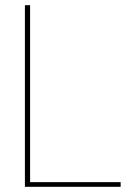

<svg xmlns="http://www.w3.org/2000/svg" viewBox="-20 -720 524 740"><path d="M76 0V-700H96V-18H445V0Z"/></svg>

Font: DM Sans 17pt Thin
Style: Regular
Weight: 250
Version: Version 4.004;gftools[0.9.30]